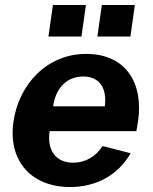

<svg xmlns="http://www.w3.org/2000/svg" viewBox="-20 -743 616 773"><path d="M326 -723H193L175 -596H308ZM523 -723H390L372 -596H505ZM180 -215H529L536 -256C558 -411 485 -526 327 -526C171 -526 56 -406 34 -252C12 -92 109 10 262 10C366 10 455 -37 506 -126L393 -155C367 -114 325 -88 274 -88C205 -88 168 -138 180 -215ZM194 -315C202 -379 242 -435 315 -435C384 -435 411 -384 402 -315Z"/></svg>

Font: United Sans
Style: Bold Italic
Weight: 700
Italic angle: -8°
Designer: Pablo Impallari, Rodrigo Fuenzalida (Modified by Dan O. Williams)
Version: Version 1.000;PS 001.000;hotconv 1.0.88;makeotf.lib2.5.64775